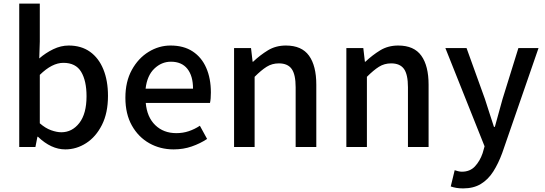

<svg xmlns="http://www.w3.org/2000/svg" viewBox="-20 -817 3026 1067"><path d="M342.8 13.2Q264.2 13.2 190.9 -57.1H188L176.8 0H86.9V-796.9H201.2V-585.9L198.2 -492.2Q233.4 -522.9 275.9 -543.5Q318.4 -564 361.8 -564Q431.6 -564 480.2 -529.3Q528.8 -494.6 554.4 -431.6Q580.1 -368.7 580.1 -284.2Q580.1 -189.5 546.6 -123Q513.2 -56.6 459 -21.7Q404.8 13.2 342.8 13.2ZM320.8 -82Q380.9 -82 420.9 -133.5Q460.9 -185.1 460.9 -282.2Q460.9 -368.2 430.9 -418Q400.9 -467.8 332 -467.8Q269.5 -467.8 201.2 -400.9V-131.8Q232.4 -104.5 263.9 -93.3Q295.4 -82 320.8 -82Z M944.8 13.2Q870.6 13.2 809.8 -21Q749 -55.2 712.9 -119.4Q676.8 -183.6 676.8 -273.9Q676.8 -363.3 712.6 -428.5Q748.5 -493.7 805.9 -528.8Q863.3 -564 927.7 -564Q1001 -564 1050.8 -531.2Q1100.6 -498.5 1126.2 -439.7Q1151.9 -380.9 1151.9 -303.2Q1151.9 -266.6 1147 -245.1H790Q796.9 -166 842.8 -121.6Q888.7 -77.1 960 -77.1Q996.6 -77.1 1028.8 -87.9Q1061 -98.6 1090.8 -118.2L1130.9 -44.9Q1092.8 -19.5 1045.9 -3.2Q999 13.2 944.8 13.2ZM789.1 -324.2H1052.7Q1052.7 -395 1021.2 -434.6Q989.7 -474.1 929.7 -474.1Q877.9 -474.1 837.6 -435.5Q797.4 -397 789.1 -324.2Z M1280.8 0V-549.8H1375L1383.8 -474.1H1386.7Q1425.3 -510.7 1469 -537.4Q1512.7 -564 1568.8 -564Q1656.7 -564 1697.3 -507.6Q1737.8 -451.2 1737.8 -346.2V0H1623V-332Q1623 -403.3 1600.8 -434.1Q1578.6 -464.8 1529.8 -464.8Q1491.7 -464.8 1461.7 -445.8Q1431.6 -426.8 1395 -390.1V0Z M1904.8 0V-549.8H1999L2007.8 -474.1H2010.7Q2049.3 -510.7 2093 -537.4Q2136.7 -564 2192.9 -564Q2280.8 -564 2321.3 -507.6Q2361.8 -451.2 2361.8 -346.2V0H2247.1V-332Q2247.1 -403.3 2224.9 -434.1Q2202.6 -464.8 2153.8 -464.8Q2115.7 -464.8 2085.7 -445.8Q2055.7 -426.8 2019 -390.1V0Z M2972.7 -549.8 2771 33.2Q2749.5 91.8 2721.2 136.2Q2692.9 180.7 2652.3 205.3Q2611.8 230 2553.7 230Q2532.7 230 2515.9 227.1Q2499 224.1 2484.9 219.2L2506.8 128.9Q2514.2 131.3 2525.4 134.3Q2536.6 137.2 2546.9 137.2Q2591.8 137.2 2619.4 107.7Q2647 78.1 2662.1 34.2L2672.9 -3.9L2455.1 -549.8H2572.8L2674.8 -267.1Q2687 -230.5 2699.5 -190.4Q2711.9 -150.4 2725.1 -111.8H2730L2772.9 -267.1L2860.8 -549.8Z"/></svg>

Font: `nÑOS CN Medium
Style: Regular
Weight: 500
Designer: Ryoko NISHIZUKA ?XZm?[P (kana & ideographs); Paul D. Hunt (Latin, Greek & Cyrillic); Wenlong ZHANG _ e??? (bopomofo); Sa
Foundry: Adobe Systems Incorporated
Version: Version 1.004 June 21, 2023